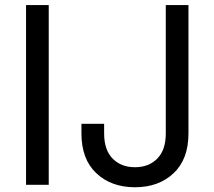

<svg xmlns="http://www.w3.org/2000/svg" viewBox="-20 -748 867 777"><path d="M177.2 -727.5V0H85.4V-727.5ZM526.4 9.8Q430.2 9.8 369.9 -46.9Q309.6 -103.5 309.6 -208V-247.1H401.4V-208Q401.4 -141.1 435.8 -106.2Q470.2 -71.3 526.4 -71.3Q582 -71.3 616.5 -106.2Q650.9 -141.1 650.9 -208V-727.5H742.7V-208Q742.7 -103.5 682.4 -46.9Q622.1 9.8 526.4 9.8Z"/></svg>

Font: Inter 17pt
Style: Regular
Weight: 400
Version: Version 4.001;git-66647c0bb